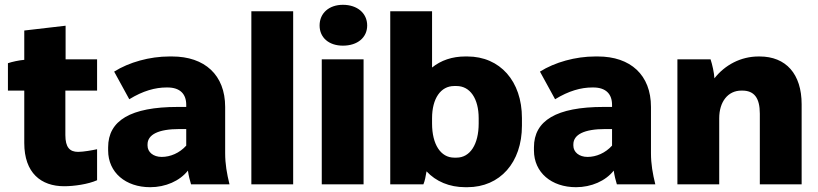

<svg xmlns="http://www.w3.org/2000/svg" viewBox="-20 -767 3403 799"><path d="M247 8C287 8 346 0 384 -17V-146C365 -142 328 -135 305 -135C270 -135 252 -154 252 -205V-390H384V-520H253V-660L81 -640V-518C58 -516 31 -510 13 -504V-390H81V-172C81 -47 151 8 247 8Z M605 12C669 12 728 -14 762 -57C765 -36 770 -16 775 0H935C924 -45 917 -84 917 -130V-322C917 -455 832 -532 696 -532H685C603 -532 517 -508 455 -469L518 -354C575 -389 626 -403 673 -403H677C730 -403 755 -375 755 -331V-322H720C523 -322 430 -265 430 -154V-141C430 -49 503 12 605 12ZM653 -114C618 -114 594 -134 594 -161V-166C594 -207 639 -230 727 -230H755V-161C727 -130 689 -114 653 -114Z M1026 0H1200V-720H1026Z M1407 -577C1468 -577 1508 -611 1508 -661C1508 -712 1467 -747 1407 -747C1349 -747 1310 -712 1310 -661C1310 -611 1348 -577 1407 -577ZM1319 0H1493V-520H1319Z M1916 12H1925C2061 12 2152 -91 2152 -244V-276C2152 -429 2061 -532 1925 -532H1916C1862 -532 1815 -516 1778 -486V-720H1604V0H1742C1748 -14 1752 -35 1755 -54C1794 -12 1850 12 1916 12ZM1870 -111C1814 -111 1778 -166 1778 -253V-275C1778 -357 1814 -409 1870 -409H1880C1936 -409 1972 -357 1972 -275V-253C1972 -166 1936 -111 1880 -111Z M2377 12C2441 12 2500 -14 2534 -57C2537 -36 2542 -16 2547 0H2707C2696 -45 2689 -84 2689 -130V-322C2689 -455 2604 -532 2468 -532H2457C2375 -532 2289 -508 2227 -469L2290 -354C2347 -389 2398 -403 2445 -403H2449C2502 -403 2527 -375 2527 -331V-322H2492C2295 -322 2202 -265 2202 -154V-141C2202 -49 2275 12 2377 12ZM2425 -114C2390 -114 2366 -134 2366 -161V-166C2366 -207 2411 -230 2499 -230H2527V-161C2499 -130 2461 -114 2425 -114Z M2799 0H2973V-275C2973 -343 3009 -390 3065 -390H3069C3118 -390 3142 -360 3142 -294V0H3316V-333C3316 -459 3251 -532 3141 -532H3137C3063 -532 2997 -497 2953 -441C2952 -464 2944 -499 2937 -520H2799Z"/></svg>

Font: Fixel Text ExtraBold
Style: Regular
Weight: 800
Width: 4
Designer: AlfaBravo + MacPaw
Foundry: Kyrylo Tkachov, Marchela Mozhyna, Serhii Makarenko, Maria Weinstein, Zakhar Kryvoshyya
Version: Version 1.211